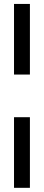

<svg xmlns="http://www.w3.org/2000/svg" viewBox="-20 -734 219 956"><path d="M49.8 -362.8V-714.4H128.9V-362.8ZM49.8 201.2V-150.4H128.9V201.2Z"/></svg>

Font: Sancreek
Style: Regular
Weight: 400
Designer: Vernon Adams
Foundry: Vernon Adams
Version: Version 1.100; ttfautohint (v1.8.4.7-5d5b)